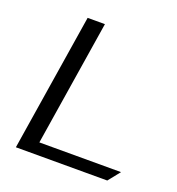

<svg xmlns="http://www.w3.org/2000/svg" viewBox="-110 -671 704 762"><g transform="rotate(20 242.0 -290.0)"><path d="M40 0H426L466 -50H121L205 -580H132Z"/></g></svg>

Font: Charger Sport
Style: DfExtObl
Weight: 400
Designer: Jasper
Foundry: Cannot Into Space Fonts
Version: Version 1.1